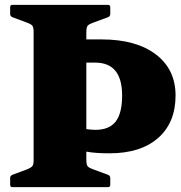

<svg xmlns="http://www.w3.org/2000/svg" viewBox="-20 -774 750 794"><path d="M337 -147V-240Q346 -239 355.5 -238Q365 -237 374 -237Q432 -237 458.5 -271.5Q485 -306 485 -379Q485 -515 374 -515H337V-611H400Q543 -611 624.5 -549Q706 -487 706 -379Q706 -267 634 -203.5Q562 -140 433 -140Q406 -140 382 -141.5Q358 -143 337 -147ZM119 0V-754H337V0ZM32 0Q22 0 22 -10V-38Q22 -47 31 -51L90 -73Q110 -81 114.5 -88Q119 -95 119 -111V-201H337V-115Q337 -93 342.5 -86.5Q348 -80 362 -75L427 -51Q436 -47 436 -38V-10Q436 0 426 0ZM22 -744Q22 -754 32 -754H426Q436 -754 436 -744V-716Q436 -707 427 -703L362 -679Q348 -674 342.5 -667.5Q337 -661 337 -639V-553H119V-643Q119 -659 114.5 -666.5Q110 -674 90 -681L31 -703Q22 -707 22 -716Z"/></svg>

Font: Hahmlet Black
Style: Regular
Weight: 900
Version: Version 1.002